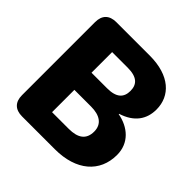

<svg xmlns="http://www.w3.org/2000/svg" viewBox="-192 -921 1087 1087"><g transform="rotate(45 351.0 -377.5)"><path d="M399.9 0C570.8 0 671.9 -88.9 671.9 -226.1C671.9 -321.8 603 -379.9 515.1 -396V-398.9C607.9 -428.2 647.9 -488.8 647.9 -565.9C647.9 -674.8 564.9 -754.9 404.8 -754.9H137.2C82 -754.9 51.8 -725.1 51.8 -669.9V-85C51.8 -29.8 82 0 137.2 0ZM240.2 -618.2H365.2C439.9 -618.2 469.2 -587.9 469.2 -536.1C469.2 -483.9 439.9 -453.1 365.2 -453.1H240.2ZM240.2 -315.9H374C442.9 -315.9 486.8 -288.1 486.8 -228C486.8 -164.1 445.8 -137.2 374 -137.2H240.2Z"/></g></svg>

Font: Jellee Bold
Style: Regular
Weight: 700
Designer: Alfredo Marco Pradil
Foundry: Hanken Design Co.
Version: Version 1.223;hotconv 1.0.109;makeotfexe 2.5.65596